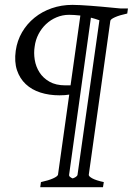

<svg xmlns="http://www.w3.org/2000/svg" viewBox="-20 -650 548 792"><path d="M390.1 -566.4Q381.3 -569.8 372.3 -572.3Q363.3 -574.7 355 -577.1L265.1 70.8Q264.2 76.2 269.8 80.3Q275.4 84.5 279.8 85.9Q285.2 84.5 292 80.3Q298.8 76.2 299.8 70.8L390.1 -566.4ZM271 -297.9 311.5 -585.9Q284.2 -588.9 265.1 -588.9Q237.8 -588.9 213.4 -578.6Q189 -568.4 170.2 -550.8Q151.4 -533.2 138.9 -509.3Q126.5 -485.4 123 -458Q118.7 -431.6 123.3 -403.3Q127.9 -375 142.8 -351.6Q157.7 -328.1 184.1 -313Q210.4 -297.9 250 -297.9ZM504.9 -594.2Q473.1 -587.4 454.6 -579.1Q436 -570.8 435.1 -564L346.2 70.8Q345.2 77.1 360.6 85.7Q376 94.2 408.2 101.1L404.8 122.1H146L148.9 101.1Q180.7 94.2 199 85.9Q217.3 77.6 219.2 70.8L265.6 -259.8Q257.3 -258.3 247.6 -257.6Q237.8 -256.8 225.1 -256.8Q182.6 -256.8 146.7 -268.3Q110.8 -279.8 86.2 -303Q61.5 -326.2 50 -360.6Q38.6 -395 44.9 -440.9Q50.8 -482.4 71 -517.1Q91.3 -551.8 122.3 -576.9Q153.3 -602.1 193.4 -616Q233.4 -629.9 278.8 -629.9Q292 -629.9 311.8 -628.9Q331.5 -627.9 353.5 -626.2Q375.5 -624.5 397.5 -622.6Q419.4 -620.6 436.8 -618.9Q454.1 -617.2 465.1 -616.2Q476.1 -615.2 476.1 -615.2H507.8Z"/></svg>

Font: GentiumAlt
Style: Italic
Weight: 400
Italic angle: -7°
Designer: J. Victor Gaultney
Version: Version 1.02; 2005; OFL release